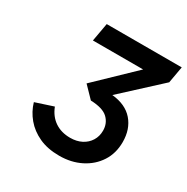

<svg xmlns="http://www.w3.org/2000/svg" viewBox="-162 -840 967 992"><g transform="rotate(30 321.0 -344.0)"><path d="M321.5 12Q252 12 201 -11.5Q150 -35 117 -74.5Q84 -114 70 -162.5L175.5 -197Q194.5 -148 232.8 -122.2Q271 -96.5 324 -96.5Q362.5 -96.5 391.5 -111.5Q420.5 -126.5 437 -153Q453.5 -179.5 453.5 -213.5Q453.5 -257 423.5 -285.8Q393.5 -314.5 321 -317L257.5 -382.5L474.5 -591H175L194.5 -700H642L624.5 -601L403 -397Q485 -389 528 -339.5Q571 -290 571 -213Q571 -146 538.2 -95.5Q505.5 -45 449 -16.5Q392.5 12 321.5 12Z"/></g></svg>

Font: Overpass SemiBold
Style: Italic
Weight: 600
Italic angle: -10°
Designer: Delve Withrington, Dave Bailey, Thomas Jockin
Foundry: Delve Fonts LLC
Version: Version 4.000